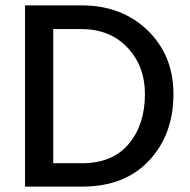

<svg xmlns="http://www.w3.org/2000/svg" viewBox="-20 -694 707 714"><path d="M285 0H73V-674H283Q433 -674 529 -581Q625 -488 625 -344Q625 -194 534.5 -97Q444 0 285 0ZM281 -586H178V-87H284Q399 -87 459 -159Q519 -231 519 -344Q519 -448 454 -517Q389 -586 281 -586Z"/></svg>

Font: Hind Siliguri Medium
Style: Regular
Weight: 500
Designer: Jyotish Sonowal
Foundry: Indian Type Foundry
Version: Version 1.001;PS 1.0;hotconv 1.0.86;makeotf.lib2.5.63406; tt